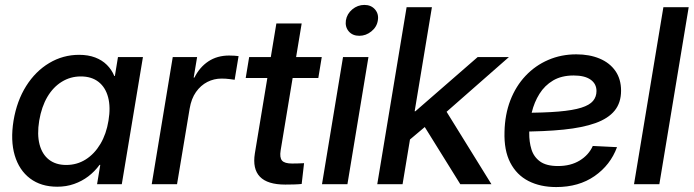

<svg xmlns="http://www.w3.org/2000/svg" viewBox="-20 -757 2850 789"><path d="M215.3 10.3Q148.4 10.3 103.5 -23.7Q58.6 -57.6 40.5 -118.7Q22.5 -179.7 35.6 -261.2Q49.3 -342.8 87.6 -403.6Q126 -464.4 182.4 -498Q238.8 -531.7 305.2 -531.7Q342.3 -531.7 371.1 -520.8Q399.9 -509.8 419.4 -490.2Q439 -470.7 449.7 -444.8H452.1L464.8 -522.5H567.4L480.5 0H378.9L392.1 -79.6H389.2Q369.1 -52.2 342.8 -32.2Q316.4 -12.2 284.4 -1Q252.4 10.3 215.3 10.3ZM252 -79.1Q296.4 -79.1 332.3 -101.8Q368.2 -124.5 392.6 -165.5Q417 -206.5 425.8 -261.2Q435.1 -316.4 424.3 -357.2Q413.6 -397.9 385 -420.4Q356.4 -442.9 312 -442.9Q269.5 -442.9 234.1 -421.1Q198.7 -399.4 174.8 -359.1Q150.9 -318.8 141.1 -261.2Q131.8 -204.1 142.6 -163.3Q153.3 -122.6 181.4 -100.8Q209.5 -79.1 252 -79.1Z M603.5 0 689.9 -522.5H790L775.9 -438H778.8Q800.3 -481 836.4 -504.9Q872.6 -528.8 921.4 -528.8Q932.6 -528.8 943.1 -528.1Q953.6 -527.3 960.4 -526.4L944.3 -429.2Q938 -430.2 922.9 -432.1Q907.7 -434.1 890.1 -434.1Q859.4 -434.1 832 -420.2Q804.7 -406.2 785.4 -378.9Q766.1 -351.6 759.3 -310.5L707.5 0Z M1302.2 -522.5 1288.1 -436.5H989.7L1003.9 -522.5ZM1115.7 -660.6H1219.7L1133.3 -139.2Q1128.4 -109.4 1138.9 -97.2Q1149.4 -85 1180.2 -85Q1190.9 -85 1205.1 -85.4Q1219.2 -85.9 1229.5 -86.4L1219.7 -1Q1206.1 0.5 1187.7 1Q1169.4 1.5 1152.3 1.5Q1079.1 1.5 1048.1 -30.8Q1017.1 -63 1027.3 -126.5Z M1303.2 0 1389.6 -522.5H1494.1L1407.7 0ZM1456.5 -609.9Q1428.7 -609.9 1413.1 -628.2Q1397.5 -646.5 1401.4 -673.3Q1405.8 -700.2 1427.7 -718.5Q1449.7 -736.8 1477.5 -736.8Q1504.9 -736.8 1521 -718.3Q1537.1 -699.7 1532.7 -673.3Q1528.8 -646.5 1506.3 -628.2Q1483.9 -609.9 1456.5 -609.9Z M1655.3 -175.8 1675.8 -299.8H1687L1942.9 -522.5H2071.3L1783.7 -270H1767.1ZM1530.3 0 1650.9 -727.5H1754.9L1634.3 0ZM1871.6 0 1718.3 -246.6 1801.8 -319.3 1999.5 0Z M2265.6 11.7Q2200.2 11.7 2151.6 -13.2Q2103 -38.1 2076.9 -88.6Q2050.8 -139.2 2053.2 -215.3Q2054.7 -286.1 2077.1 -344.5Q2099.6 -402.8 2139.6 -445.3Q2179.7 -487.8 2232.9 -510.7Q2286.1 -533.7 2348.1 -533.7Q2402.3 -533.7 2443.8 -516.4Q2485.4 -499 2508.8 -465.6Q2532.2 -432.1 2532.2 -384.3Q2532.2 -335 2505.9 -302.5Q2479.5 -270 2427 -251.2Q2374.5 -232.4 2296.1 -224.4Q2217.8 -216.3 2112.8 -216.3L2125.5 -293.5Q2216.3 -293.5 2275.6 -298.6Q2335 -303.7 2368.9 -314.5Q2402.8 -325.2 2417 -342.3Q2431.2 -359.4 2431.2 -382.8Q2431.2 -412.6 2407 -429.7Q2382.8 -446.8 2337.4 -446.8Q2287.6 -446.8 2252.9 -426.3Q2218.3 -405.8 2196.8 -371.3Q2175.3 -336.9 2165.3 -295.4Q2155.3 -253.9 2154.8 -211.4Q2154.3 -174.8 2163.8 -143.6Q2173.3 -112.3 2199.2 -93.5Q2225.1 -74.7 2272.9 -74.7Q2325.2 -74.7 2362.3 -97.4Q2399.4 -120.1 2416 -157.2L2515.6 -152.3Q2488.3 -78.6 2423.3 -33.4Q2358.4 11.7 2265.6 11.7Z M2810.1 -727.5 2689.5 0H2585.4L2706.1 -727.5Z"/></svg>

Font: Inter 28pt Medium
Style: Italic
Weight: 500
Italic angle: -9.3988°
Designer: Rasmus Andersson
Foundry: rsms
Version: Version 4.001;git-66647c0bb